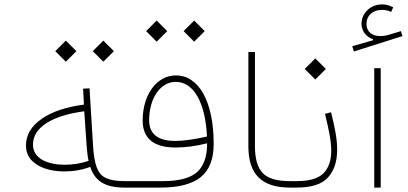

<svg xmlns="http://www.w3.org/2000/svg" viewBox="-20 -850 1848 870"><path d="M278.3 -570.3 326.2 -618.2 278.3 -666 230.5 -618.2ZM448.2 -570.3 496.1 -618.2 448.2 -666 400.4 -618.2ZM360.4 -376C279.8 -365.7 216.3 -344.2 168.9 -311.5C121.6 -278.8 97.7 -238.8 97.7 -191.4C97.7 -164.6 106 -142.1 122.1 -124.5C154.8 -89.4 210.9 -73.2 271 -73.2C313 -73.2 352.1 -80.1 388.7 -93.8C410.2 -30.8 454.1 0 543.9 0H544.4V-29.3H543.9C508.3 -29.3 481 -33.7 460.9 -43C421.4 -60.5 406.7 -105 401.4 -192.9L385.7 -449.7L356.4 -448.2ZM372.6 -189C374.5 -163.6 377 -141.1 381.3 -121.1C347.2 -109.4 311 -103.5 273.4 -103.5C198.2 -103.5 129.4 -129.9 129.4 -194.8C129.4 -233.9 150.4 -266.6 191.9 -293C233.4 -318.8 290 -336.4 361.8 -345.7Z M689.9 -661.1 737.8 -709 689.9 -756.8 642.1 -709ZM859.9 -661.1 907.7 -709 859.9 -756.8 812 -709ZM544.4 -29.3C538.1 -29.3 534.7 -24.4 534.7 -14.6C534.7 -4.9 538.1 0 544.4 0H705.1C873.5 0 948.2 -61 948.2 -198.2C948.2 -388.7 881.8 -508.3 776.9 -508.3C690.4 -508.3 626.5 -421.4 626.5 -304.2C626.5 -222.7 676.3 -181.6 775.4 -181.6C820.8 -181.6 868.7 -188 918.5 -200.7C918.5 -139.6 902.8 -96.2 872.1 -69.3C840.8 -42.5 789.6 -29.3 718.8 -29.3ZM918 -231.4C864.7 -219.2 813 -211.4 774.4 -211.4C695.3 -211.4 655.8 -242.7 655.8 -305.2C655.8 -404.8 707 -479 775.9 -479C816.4 -479 849.6 -457 874.5 -413.6C899.4 -370.1 914.1 -309.1 918 -231.4Z M1105.5 -186.5C1105.5 -61 1165.5 0 1293.9 0H1294.4V-29.3H1293.9C1233.4 -29.3 1191.9 -42 1169.4 -66.9C1146.5 -91.8 1135.3 -131.3 1135.3 -186.5V-614.3H1105.5Z M1452.6 -334C1468.3 -270 1481 -213.4 1481 -167C1481 -122.6 1469.2 -88.9 1445.8 -64.9C1422.4 -41 1381.8 -29.3 1324.2 -29.3H1294.4C1288.1 -29.3 1284.7 -24.4 1284.7 -14.6C1284.7 -4.9 1288.1 0 1294.4 0H1324.2C1391.1 0 1438.5 -15.1 1466.3 -45.9C1494.1 -76.2 1507.8 -118.7 1507.8 -172.9C1507.8 -221.2 1496.1 -278.8 1480 -341.3ZM1408.7 -489.7 1456.5 -537.6 1408.7 -585.4 1360.8 -537.6Z M1675.8 -541V0H1705.1V-541ZM1761.7 -816.9C1746.6 -824.7 1730.5 -830.1 1712.9 -830.1C1686 -830.1 1663.6 -821.8 1645.5 -804.7C1627.4 -787.6 1618.2 -766.6 1618.2 -741.7C1618.2 -710 1638.7 -682.6 1669.9 -672.4V-667.5L1576.2 -640.6L1583.5 -616.7L1803.7 -686.5L1796.4 -709L1748.5 -694.3C1731.9 -689 1716.8 -686.5 1703.1 -686.5C1665.5 -686.5 1640.6 -706.5 1640.6 -741.2C1640.6 -779.8 1669.4 -805.2 1710.9 -805.2C1725.1 -805.2 1739.3 -802.2 1752.4 -795.9Z"/></svg>

Font: Estedad Thin
Style: Regular
Weight: 100
Designer: Amin Abedi
Version: Version 7.3